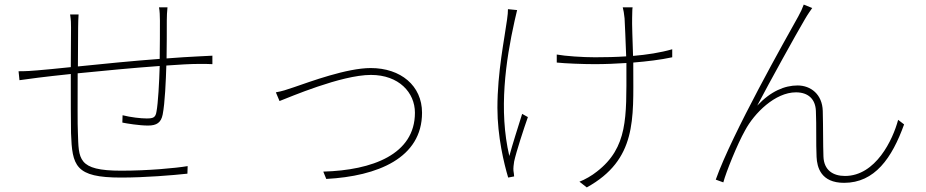

<svg xmlns="http://www.w3.org/2000/svg" viewBox="-20 -783 4040 838"><path d="M674 -751C677 -736 678 -713 678 -694C678 -650 678 -581 677 -526C558 -517 426 -504 320 -493L321 -662C321 -681 322 -707 323 -720H286C290 -694 290 -681 290 -662L289 -490C227 -484 175 -478 144 -476C123 -474 95 -472 61 -472L65 -433C93 -437 117 -440 147 -444C180 -448 230 -454 289 -460C289 -356 289 -244 290 -202C295 -59 308 -8 508 -8C613 -8 733 -18 798 -25L799 -58C745 -49 626 -38 509 -38C317 -38 324 -89 320 -204C318 -237 319 -351 319 -463C429 -474 564 -487 677 -495C675 -424 670 -332 663 -296C659 -270 649 -266 620 -266C594 -266 551 -271 515 -280L514 -248C533 -244 588 -235 626 -235C664 -235 683 -248 690 -283C700 -333 704 -433 706 -497C762 -501 811 -504 848 -504C871 -504 894 -504 907 -503V-540C890 -539 872 -538 848 -537C806 -535 758 -532 707 -528C708 -578 708 -646 708 -694C708 -711 709 -734 711 -751Z M1184 -380 1200 -342C1242 -358 1469 -456 1599 -456C1721 -456 1791 -379 1791 -291C1791 -109 1605 -40 1391 -34L1404 -2C1628 -14 1822 -93 1822 -291C1822 -409 1729 -486 1598 -486C1494 -486 1335 -427 1262 -402C1230 -391 1212 -385 1184 -380Z M2197 -743C2197 -733 2196 -715 2193 -697C2182 -614 2151 -469 2151 -312C2151 -187 2180 -68 2198 -8L2224 -13C2224 -20 2222 -30 2221 -38C2220 -50 2222 -65 2224 -78C2233 -120 2266 -221 2284 -272L2259 -286C2240 -225 2217 -154 2203 -102C2156 -302 2187 -517 2226 -692C2230 -709 2234 -727 2237 -739ZM2914 -568C2862 -553 2803 -544 2743 -539C2741 -601 2738 -683 2739 -704C2740 -725 2739 -740 2741 -751H2698C2701 -739 2704 -725 2706 -703C2707 -683 2711 -600 2713 -537C2668 -534 2622 -533 2577 -533C2524 -533 2448 -538 2410 -545V-510C2447 -506 2525 -503 2576 -503C2621 -503 2668 -505 2714 -508V-484C2714 -272 2721 -139 2585 -34C2564 -17 2533 1 2509 10L2541 35C2760 -86 2744 -264 2744 -484V-510C2805 -515 2863 -522 2914 -533Z M3525 -748 3488 -763C3482 -746 3475 -731 3464 -711C3411 -616 3175 -199 3104 1L3137 13C3149 -32 3198 -154 3232 -214C3272 -289 3363 -380 3454 -380C3508 -380 3539 -350 3541 -299C3544 -231 3541 -159 3544 -98C3546 -53 3563 15 3664 15C3798 15 3873 -93 3926 -240L3900 -260C3877 -173 3802 -15 3668 -15C3616 -15 3576 -40 3574 -100C3572 -154 3573 -227 3571 -299C3569 -371 3519 -410 3461 -410C3405 -410 3344 -385 3285 -322C3339 -425 3454 -633 3493 -699C3505 -720 3518 -738 3525 -748Z"/></svg>

Font: Noto Sans Japanese Thin
Style: Regular
Weight: 100
Designer: Ryoko NISHIZUKA (kana & ideographs); Paul D. Hunt (Latin, Greek & Cyrillic); Wenlong ZHANG (bopomofo); Sandoll Communica
Foundry: Adobe Systems Incorporated
Version: Version 1.000;PS 1;hotconv 1.0.78;makeotf.lib2.5.61930